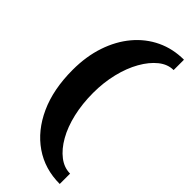

<svg xmlns="http://www.w3.org/2000/svg" viewBox="-303 -889 1049 1049"><g transform="rotate(45 222.0 -364.0)"><path d="M421 116Q306 116 218 55.5Q130 -5 80 -115Q30 -225 30 -375Q30 -479 59 -565Q88 -651 140.5 -713.5Q193 -776 264.5 -810Q336 -844 421 -844V-764Q376 -764 336 -732Q296 -700 264.5 -644.5Q233 -589 215.5 -517Q198 -445 198 -365Q198 -281 215 -208Q232 -135 263 -80.5Q294 -26 334.5 5Q375 36 421 36Z"/></g></svg>

Font: Danfo
Style: Regular
Weight: 400
Designer: Seyi Olusanya, David Udoh, Eyiyemi Adegbite, Mirko Velimirović
Version: Version 1.000